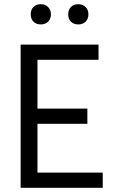

<svg xmlns="http://www.w3.org/2000/svg" viewBox="-20 -892 550 912"><path d="M78 0V-680H448V-608H158V-376H395V-304H158V-72H468V0ZM352 -776Q330 -776 317 -789Q304 -802 304 -824Q304 -846 317 -859Q330 -872 352 -872Q373 -872 386.5 -858.5Q400 -845 400 -824Q400 -802 386.5 -789Q373 -776 352 -776ZM174 -776Q152 -776 139 -789Q126 -802 126 -824Q126 -846 139 -859Q152 -872 174 -872Q195 -872 208.5 -858.5Q222 -845 222 -824Q222 -802 208.5 -789Q195 -776 174 -776Z"/></svg>

Font: Imprima
Style: Regular
Weight: 400
Designer: Eduardo Tunni
Foundry: Eduardo Tunni
Version: Version 1.002; ttfautohint (v1.8.4.7-5d5b);gftools[0.9.23]